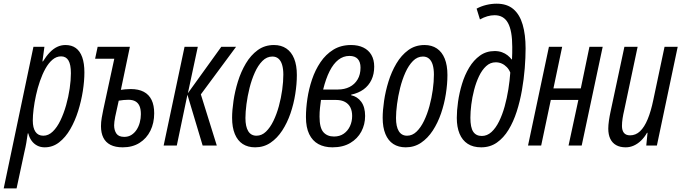

<svg xmlns="http://www.w3.org/2000/svg" viewBox="-67 -789 3700 1041"><path d="M-46.9 232.4 114.3 -535.2H173.8L163.1 -456.1H166Q184.1 -485.4 203.1 -505.1Q222.2 -524.9 243.2 -534.9Q264.2 -544.9 288.1 -544.9Q321.3 -544.9 344 -528.6Q366.7 -512.2 378.7 -479Q390.6 -445.8 390.6 -396Q390.6 -350.1 382.1 -295.4Q373.5 -240.7 356.7 -187Q339.8 -133.3 314 -88.6Q288.1 -43.9 253.4 -17.1Q218.8 9.8 175.3 9.8Q152.3 9.8 134.3 0.2Q116.2 -9.3 104 -26.4Q91.8 -43.5 86.4 -65.9H83.5Q80.1 -40.5 75.7 -15.1Q71.3 10.3 65.9 32.2L22.9 232.4ZM168 -53.2Q195.8 -53.2 219.2 -75.9Q242.7 -98.6 260.7 -136.2Q278.8 -173.8 291.5 -218.8Q304.2 -263.7 310.8 -309.1Q317.4 -354.5 317.4 -392.1Q317.4 -439 304.2 -461.2Q291 -483.4 264.2 -483.4Q238.8 -483.4 217.5 -465.3Q196.3 -447.3 179.4 -417Q162.6 -386.7 149.7 -349.4Q136.7 -312 128.2 -272.7Q119.6 -233.4 115.2 -197.8Q110.8 -162.1 110.8 -135.7Q110.8 -95.7 125.2 -74.5Q139.6 -53.2 168 -53.2Z M598.6 9.8Q558.1 9.8 532 -3.7Q505.9 -17.1 493.2 -42.7Q480.5 -68.4 480.5 -105Q480.5 -127.4 484.6 -150.4Q488.8 -173.3 493.2 -195.3L552.7 -470.7H448.7L462.4 -535.2H637.2L588.4 -301.8Q597.7 -303.2 611.8 -304.7Q626 -306.2 641.6 -306.2Q684.1 -306.2 712.4 -291.3Q740.7 -276.4 754.9 -247.1Q769 -217.8 769 -174.8Q769 -122.1 748.5 -80.3Q728 -38.6 689.7 -14.4Q651.4 9.8 598.6 9.8ZM606.9 -46.9Q628.9 -46.9 645.5 -57.4Q662.1 -67.9 673.6 -85.4Q685.1 -103 690.9 -125Q696.8 -147 696.8 -169.9Q696.8 -196.8 689.5 -213.9Q682.1 -231 667.2 -239.5Q652.3 -248 629.4 -248Q617.2 -248 603.8 -246.8Q590.3 -245.6 576.7 -243.2Q563.5 -186.5 557.6 -156.2Q551.8 -126 551.8 -109.4Q551.8 -83 564 -64.9Q576.2 -46.9 606.9 -46.9Z M820.3 0 933.6 -535.2H1005.4L951.7 -283.7L1132.8 -535.2H1212.9L1022 -277.3L1108.4 0H1031.7L949.2 -275.4L891.6 0Z M1316.4 9.8Q1276.9 9.8 1249 -8.3Q1221.2 -26.4 1206.3 -62.3Q1191.4 -98.1 1191.4 -150.4Q1191.4 -190.4 1199 -242.2Q1206.5 -293.9 1222.9 -346.9Q1239.3 -399.9 1265.9 -444.8Q1292.5 -489.7 1330.3 -517.3Q1368.2 -544.9 1418.5 -544.9Q1457.5 -544.9 1485.4 -526.1Q1513.2 -507.3 1527.8 -471.2Q1542.5 -435.1 1542.5 -382.3Q1542.5 -333.5 1533.9 -279.3Q1525.4 -225.1 1507.8 -173.8Q1490.2 -122.6 1463.1 -81.1Q1436 -39.6 1399.4 -14.9Q1362.8 9.8 1316.4 9.8ZM1323.7 -53.2Q1352.1 -53.2 1375 -75.2Q1397.9 -97.2 1415.5 -133.5Q1433.1 -169.9 1445.1 -213.9Q1457 -257.8 1463.1 -302.2Q1469.2 -346.7 1469.2 -384.3Q1469.2 -415.5 1462.6 -437.5Q1456.1 -459.5 1442.9 -470.9Q1429.7 -482.4 1409.7 -482.4Q1379.4 -482.4 1355.7 -458.5Q1332 -434.6 1314.7 -396Q1297.4 -357.4 1286.1 -312.5Q1274.9 -267.6 1269.3 -224.4Q1263.7 -181.2 1263.7 -149.4Q1263.7 -102.5 1278.8 -77.9Q1293.9 -53.2 1323.7 -53.2Z M1735.4 9.8Q1691.4 9.8 1659.2 -7.8Q1627 -25.4 1609.4 -61.8Q1591.8 -98.1 1591.8 -154.3Q1591.8 -200.7 1599.6 -253.7Q1607.4 -306.6 1624.8 -358.2Q1642.1 -409.7 1670.7 -451.9Q1699.2 -494.1 1740.2 -519.5Q1781.2 -544.9 1836.4 -544.9Q1875 -544.9 1903.1 -531.2Q1931.2 -517.6 1946.5 -491.5Q1961.9 -465.3 1961.9 -427.7Q1961.9 -387.2 1947 -356Q1932.1 -324.7 1904.3 -304.4Q1876.5 -284.2 1837.4 -275.9L1836.4 -272.9Q1870.6 -265.6 1891.6 -237.1Q1912.6 -208.5 1912.6 -160.2Q1912.6 -114.3 1892.1 -75.7Q1871.6 -37.1 1832 -13.7Q1792.5 9.8 1735.4 9.8ZM1744.1 -48.8Q1774.9 -48.8 1796.9 -64.2Q1818.8 -79.6 1830.6 -105Q1842.3 -130.4 1842.3 -160.2Q1842.3 -187 1832.8 -206.3Q1823.2 -225.6 1803.7 -236.3Q1784.2 -247.1 1754.4 -247.1H1673.3Q1670.4 -227.5 1668 -204.3Q1665.5 -181.2 1665.5 -156.7Q1665.5 -96.2 1686.3 -72.5Q1707 -48.8 1744.1 -48.8ZM1685.1 -303.7H1765.1Q1800.8 -303.7 1828.4 -317.6Q1856 -331.5 1871.8 -358.2Q1887.7 -384.8 1887.7 -422.4Q1887.7 -453.1 1872.6 -469.5Q1857.4 -485.8 1827.6 -485.8Q1794.4 -485.8 1767.6 -464.8Q1740.7 -443.8 1720.2 -403.3Q1699.7 -362.8 1685.1 -303.7Z M2132.8 9.8Q2093.3 9.8 2065.4 -8.3Q2037.6 -26.4 2022.7 -62.3Q2007.8 -98.1 2007.8 -150.4Q2007.8 -190.4 2015.4 -242.2Q2022.9 -293.9 2039.3 -346.9Q2055.7 -399.9 2082.3 -444.8Q2108.9 -489.7 2146.7 -517.3Q2184.6 -544.9 2234.9 -544.9Q2273.9 -544.9 2301.8 -526.1Q2329.6 -507.3 2344.2 -471.2Q2358.9 -435.1 2358.9 -382.3Q2358.9 -333.5 2350.3 -279.3Q2341.8 -225.1 2324.2 -173.8Q2306.6 -122.6 2279.5 -81.1Q2252.4 -39.6 2215.8 -14.9Q2179.2 9.8 2132.8 9.8ZM2140.1 -53.2Q2168.5 -53.2 2191.4 -75.2Q2214.4 -97.2 2231.9 -133.5Q2249.5 -169.9 2261.5 -213.9Q2273.4 -257.8 2279.5 -302.2Q2285.6 -346.7 2285.6 -384.3Q2285.6 -415.5 2279.1 -437.5Q2272.5 -459.5 2259.3 -470.9Q2246.1 -482.4 2226.1 -482.4Q2195.8 -482.4 2172.1 -458.5Q2148.4 -434.6 2131.1 -396Q2113.8 -357.4 2102.5 -312.5Q2091.3 -267.6 2085.7 -224.4Q2080.1 -181.2 2080.1 -149.4Q2080.1 -102.5 2095.2 -77.9Q2110.4 -53.2 2140.1 -53.2Z M2542 9.8Q2498 9.8 2468.8 -9.3Q2439.5 -28.3 2424.6 -64.2Q2409.7 -100.1 2409.7 -149.9Q2409.7 -189.5 2416.5 -237.5Q2423.3 -285.6 2438 -334Q2452.6 -382.3 2476.8 -422.6Q2501 -462.9 2535.2 -487.5Q2569.3 -512.2 2615.2 -512.2Q2636.7 -512.2 2654.3 -505.9Q2671.9 -499.5 2685.1 -489Q2698.2 -478.5 2707 -466.8H2709Q2710 -482.4 2710.2 -501.2Q2710.4 -520 2710.4 -534.7Q2710.4 -622.1 2687.3 -664.3Q2664.1 -706.5 2614.7 -706.5Q2595.2 -706.5 2575.2 -700.7Q2555.2 -694.8 2535.2 -683.6L2517.1 -742.2Q2541.5 -755.4 2569.6 -762.2Q2597.7 -769 2626 -769Q2682.1 -769 2716.6 -739.5Q2751 -710 2766.8 -655.5Q2782.7 -601.1 2782.7 -526.4Q2782.7 -477.1 2778.1 -418.7Q2773.4 -360.4 2762.9 -300Q2752.4 -239.7 2734.6 -184.3Q2716.8 -128.9 2690.2 -85.2Q2663.6 -41.5 2627 -15.9Q2590.3 9.8 2542 9.8ZM2545.4 -51.8Q2574.2 -51.8 2597.7 -73.2Q2621.1 -94.7 2638.9 -130.9Q2656.7 -167 2669.2 -211.9Q2681.6 -256.8 2689.2 -304.4Q2696.8 -352.1 2699.7 -395.5Q2692.9 -412.6 2680.9 -425Q2668.9 -437.5 2653.8 -444.3Q2638.7 -451.2 2620.6 -451.2Q2591.3 -451.2 2568.8 -430.4Q2546.4 -409.7 2530.3 -376Q2514.2 -342.3 2503.7 -302Q2493.2 -261.7 2488.3 -221.9Q2483.4 -182.1 2483.4 -150.4Q2483.4 -97.7 2498.8 -74.7Q2514.2 -51.8 2545.4 -51.8Z M2795.9 0 2909.2 -535.2H2981L2933.6 -309.6H3082L3128.9 -535.2H3200.7L3086.9 0H3015.6L3068.8 -247.1H2919.4L2867.2 0Z M3325.7 9.8Q3294.9 9.8 3273.9 -2Q3252.9 -13.7 3241.9 -36.4Q3231 -59.1 3231 -91.8Q3231 -110.4 3234.6 -135.5Q3238.3 -160.6 3243.2 -183.1L3318.4 -535.2H3390.1L3317.4 -191.4Q3312 -168.9 3308.6 -147.2Q3305.2 -125.5 3305.2 -106Q3305.2 -82 3315.9 -68.6Q3326.7 -55.2 3349.1 -55.2Q3379.9 -55.2 3403.3 -77.4Q3426.8 -99.6 3444.6 -142.6Q3462.4 -185.5 3475.1 -247.1L3536.1 -535.2H3607.4L3494.6 0H3437L3443.8 -68.8H3440.9Q3426.8 -43.9 3408.4 -26.4Q3390.1 -8.8 3369.1 0.5Q3348.1 9.8 3325.7 9.8Z"/></svg>

Font: Open Sans Condensed
Style: Italic
Weight: 400
Width: 3
Italic angle: -12°
Designer: Monotype Design Team
Foundry: Monotype Imaging Inc.
Version: Version 3.000